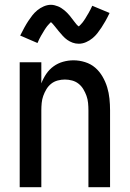

<svg xmlns="http://www.w3.org/2000/svg" viewBox="-20 -779 540 799"><path d="M62 0V-520H152V-432Q160 -453 172.5 -471.5Q185 -490 203 -503Q221 -516 242.5 -522Q264 -528 286 -528Q310 -528 334 -520.5Q358 -513 376 -497.5Q394 -482 406.5 -460.5Q419 -439 426 -416Q433 -393 435.5 -368.5Q438 -344 438 -320V0H348V-320Q348 -335 346.5 -350.5Q345 -366 340 -380Q335 -394 327 -407.5Q319 -421 307 -430.5Q295 -440 280 -444Q265 -448 250 -448Q235 -448 220 -444Q205 -440 193 -430.5Q181 -421 173 -407.5Q165 -394 160 -380Q155 -366 153.5 -350.5Q152 -335 152 -320V0ZM308 -597Q294 -597 282 -601.5Q270 -606 260 -613Q250 -620 241 -630Q232 -640 224.5 -649Q217 -658 208 -669.5Q199 -681 192 -687Q190 -685 184.5 -679.5Q179 -674 176.5 -670.5Q174 -667 171 -663Q168 -659 165 -654Q162 -649 158.5 -643Q155 -637 151 -630.5Q147 -624 143.5 -616.5Q140 -609 136 -600L64 -631Q73 -649 81.5 -664.5Q90 -680 98 -692Q106 -704 114.5 -715Q123 -726 135 -736Q147 -746 162 -752.5Q177 -759 192 -759Q200 -759 207.5 -757Q215 -755 221.5 -752.5Q228 -750 235 -745.5Q242 -741 247.5 -736.5Q253 -732 259 -726Q265 -720 269.5 -714.5Q274 -709 278.5 -703Q283 -697 288.5 -690Q294 -683 298 -678Q302 -673 308 -669Q310 -671 315.5 -676.5Q321 -682 323.5 -685.5Q326 -689 329 -693Q332 -697 335 -702Q338 -707 341.5 -713Q345 -719 349 -725.5Q353 -732 356.5 -739.5Q360 -747 364 -755L436 -725Q427 -706 418.5 -691Q410 -676 402 -664Q394 -652 385.5 -641Q377 -630 365 -620Q353 -610 338 -603.5Q323 -597 308 -597Z"/></svg>

Font: Iosevka Curly Medium
Style: Regular
Weight: 500
Monospace: yes
Designer: Belleve Invis
Foundry: Belleve Invis
Version: Version 22.1.2; ttfautohint (v1.8.4)